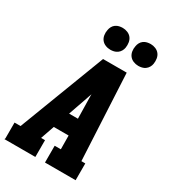

<svg xmlns="http://www.w3.org/2000/svg" viewBox="-228 -1076 1056 1189"><g transform="rotate(30 300.0 -481.5)"><path d="M0 0 3 -7V-120H46L281 -735H450L481 -120H509V0H290V-120H334L333 -218H227L193 -120H221V0ZM268 -337H331L328 -490Q328 -495 328 -500Q328 -505 328 -510Q326 -505 324.5 -500Q323 -495 321 -490ZM491 -807Q472 -807 455 -814Q438 -821 427.5 -834.5Q417 -848 414 -866.5Q411 -885 415 -904Q417 -917 423.5 -929Q430 -941 441 -949Q452 -957 465 -960Q478 -963 491 -963Q509 -963 526 -956Q543 -949 553.5 -935.5Q564 -922 567 -903.5Q570 -885 567 -866Q565 -853 558 -841Q551 -829 540 -821Q529 -813 516 -810Q503 -807 491 -807ZM291 -807Q272 -807 255 -814Q238 -821 227.5 -834.5Q217 -848 214 -866.5Q211 -885 215 -904Q217 -917 223.5 -929Q230 -941 241 -949Q252 -957 265 -960Q278 -963 291 -963Q309 -963 326 -956Q343 -949 353.5 -935.5Q364 -922 367 -903.5Q370 -885 367 -866Q365 -853 358 -841Q351 -829 340 -821Q329 -813 316 -810Q303 -807 291 -807Z"/></g></svg>

Font: Iosevka Etoile Heavy Oblique
Style: Regular
Weight: 900
Italic angle: -9°
Designer: Belleve Invis
Foundry: Belleve Invis
Version: Version 15.5.2; ttfautohint (v1.8.4)